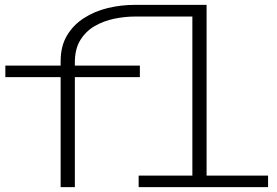

<svg xmlns="http://www.w3.org/2000/svg" viewBox="-20 -770 1140 790"><path d="M229.5 0V-452.5H2V-500H229.5V-518Q229.5 -579.5 255.2 -623.2Q281 -667 324.8 -695.2Q368.5 -723.5 423 -736.8Q477.5 -750 535 -750H830V-47.5H1083V0H550.5V-47.5H771.5V-702H536.5Q494 -702 450.2 -693Q406.5 -684 369.8 -662.8Q333 -641.5 310.5 -605Q288 -568.5 288 -513V-500H555.5V-452.5H288V0Z"/></svg>

Font: Trispace SemiExpanded ExtraLight
Style: Regular
Weight: 200
Width: 6
Designer: Tyler Finck
Foundry: Etcetera Type Company
Version: Version 1.210; ttfautohint (v1.8.3)